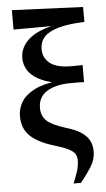

<svg xmlns="http://www.w3.org/2000/svg" viewBox="-67 -870 634 1143"><g transform="rotate(-5 250.0 -299.0)"><path d="M325 231Q342 192 352 158.5Q362 125 362 96Q362 72 352 56.5Q342 41 313.5 26.5Q285 12 228 -5Q135 -33 88.5 -77Q42 -121 42 -196Q42 -241 65.5 -280.5Q89 -320 143 -348Q197 -376 288 -386L286 -373Q211 -387 167 -412Q123 -437 104.5 -470Q86 -503 86 -538Q86 -605 142 -653Q198 -701 310 -721L296 -704V-714L49 -713V-829L473 -811V-722Q374 -718 315 -700.5Q256 -683 230.5 -653.5Q205 -624 205 -581Q205 -530 245 -498Q285 -466 370 -466Q383 -466 403 -466Q423 -466 440 -467V-365Q421 -366 399 -366Q377 -366 363 -366Q271 -366 218 -333Q165 -300 165 -234Q165 -187 195 -158Q225 -129 306 -104Q367 -86 400 -63.5Q433 -41 447 -13Q461 15 461 51Q461 98 435 140Q409 182 369 231Z"/></g></svg>

Font: Noto Serif JP ExtraBold
Style: Regular
Weight: 800
Designer: Ryoko NISHIZUKA 西塚涼子 (kana & ideographs); Frank Grießhammer (Latin, Greek & Cyrillic); Wenlong ZHANG 张文龙 (bopomofo); San
Foundry: Adobe
Version: Version 2.003-H1;hotconv 1.1.1;makeotfexe 2.6.0